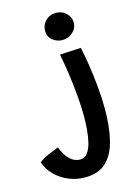

<svg xmlns="http://www.w3.org/2000/svg" viewBox="-299 -770 769 1090"><g transform="rotate(-15 86.0 -225.0)"><path d="M142 -698.5Q178.5 -698.5 202.5 -674.8Q226.5 -651 226.5 -619.5Q226.5 -586 200.5 -562.8Q174.5 -539.5 140 -539.5Q108 -539.5 82.5 -559.8Q57 -580 57 -614.5Q57 -650 81.2 -674.2Q105.5 -698.5 142 -698.5ZM270.5 -101.5Q270.5 5.5 251 83.8Q231.5 162 186.2 204.5Q141 247 63 247Q12 247 -33.2 228.2Q-78.5 209.5 -112 176Q-145.5 142.5 -160 98.5Q-137.5 81.5 -102 66Q-66.5 50.5 -44 42Q-36 65.5 -21.5 88.5Q-7 111.5 14 126.5Q35 141.5 61.5 141.5Q88 141.5 104.5 119.8Q121 98 129.8 62.8Q138.5 27.5 141.8 -13.5Q145 -54.5 145 -92.5Q145 -148 139.2 -213Q133.5 -278 124.2 -343Q115 -408 104 -463.5L228 -470Q237 -430.5 247 -367.5Q257 -304.5 263.8 -234.2Q270.5 -164 270.5 -101.5Z"/></g></svg>

Font: Grandstander Medium
Style: Regular
Weight: 500
Designer: Tyler Finck
Foundry: Etcetera Type Co
Version: Version 1.200; ttfautohint (v1.8.3)